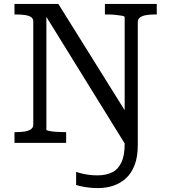

<svg xmlns="http://www.w3.org/2000/svg" viewBox="-20 -730 864 981"><path d="M684 11Q684 71 668 113Q652 155 623.5 181Q595 207 558.5 219Q522 231 481 231Q446 231 416 226Q386 221 369 215V148Q383 153 400 157Q417 161 436.5 163.5Q456 166 478 166Q521 166 552 151Q583 136 600 100.5Q617 65 617 5V-48L651 58L202 -668L217 -672V-67Q217 -64 231 -61Q245 -58 265.5 -56.5Q286 -55 304 -55H318V0H54V-55H65Q90 -55 109 -58.5Q128 -62 139 -70.5Q150 -79 150 -93V-620Q150 -635 139 -642.5Q128 -650 109 -653Q90 -656 65 -656H54V-710H278L660 -98L617 -88V-643Q617 -647 603.5 -649.5Q590 -652 570 -654Q550 -656 530 -656H516V-710H781V-656H769Q745 -656 725.5 -652.5Q706 -649 695 -640.5Q684 -632 684 -617Z"/></svg>

Font: Roboto Serif
Style: Regular
Weight: 400
Designer: Greg Gazdowicz
Foundry: Commercial Type
Version: Version 1.008